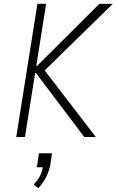

<svg xmlns="http://www.w3.org/2000/svg" viewBox="-20 -725 617 1016"><path d="M66 0 178 -705H224L172 -376H176L506 -705H577L208 -344L196 -379L487 0H426L170 -339H166L112 0ZM183 271 158 251Q179 231 191.5 206.5Q204 182 208 151L209 160H175L186 86H255L248 138Q242 175 226 208Q210 241 183 271Z"/></svg>

Font: Nunito Sans 7pt Condensed ExtraLight
Style: Italic
Weight: 250
Width: 3
Italic angle: -9°
Designer: Vernon Adams
Foundry: Vernon Adams
Version: Version 3.101;gftools[0.9.27]